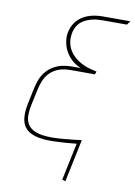

<svg xmlns="http://www.w3.org/2000/svg" viewBox="-98 -764 729 1039"><g transform="rotate(10 266.0 -245.0)"><path d="M517 -681 532 -702H380Q334 -702 297.5 -688Q261 -674 238 -646Q215 -618 208 -575Q205 -547 213.5 -514.5Q222 -482 246 -453Q270 -424 311 -406H265Q215 -406 182 -391.5Q149 -377 128.5 -354.5Q108 -332 97.5 -305.5Q87 -279 82 -255L64 -169Q55 -125 57.5 -91.5Q60 -58 77.5 -35.5Q95 -13 130 -1.5Q165 10 220 10Q231 10 254.5 9Q278 8 307 6Q336 4 361 1L318 206L336 212L385 -23Q363 -20 340 -17.5Q317 -15 295.5 -13Q274 -11 256 -10Q238 -9 224 -9Q164 -9 132 -22.5Q100 -36 88 -58.5Q76 -81 76.5 -108.5Q77 -136 83 -163L102 -252Q108 -280 119 -304.5Q130 -329 148.5 -347Q167 -365 194.5 -375.5Q222 -386 261 -386H393L399 -402L366 -410Q335 -418 308.5 -433Q282 -448 263 -469Q244 -490 235.5 -517Q227 -544 231 -576Q239 -632 280.5 -656.5Q322 -681 380 -681Z"/></g></svg>

Font: Advent Pro Thin
Style: Italic
Weight: 250
Italic angle: -12°
Version: Version 3.000